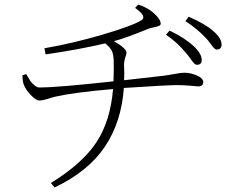

<svg xmlns="http://www.w3.org/2000/svg" viewBox="-20 -779 1040 850"><path d="M714.8 -625 730.5 -643.6Q797.9 -611.3 835.9 -576.2Q873 -542 873 -513.7Q873 -492.2 852.5 -492.2Q845.7 -492.2 839.4 -498.5Q833 -504.9 822.8 -519.5Q812.5 -534.2 804.7 -543Q763.7 -592.8 714.8 -625ZM578.1 -744.1 591.8 -758.8Q634.8 -745.1 661.1 -720.7Q691.4 -693.4 691.4 -673.8Q691.4 -668 684.1 -664.6Q676.8 -661.1 661.6 -658.2Q646.5 -655.3 638.7 -652.3Q536.1 -610.4 484.4 -596.7Q540 -564.5 540 -545.9Q540 -540 534.2 -522.9Q528.3 -505.9 529.3 -486.3Q531.2 -453.1 529.3 -423.8Q577.1 -428.7 709 -444.3Q729.5 -447.3 745.6 -450.2Q761.7 -453.1 768.1 -454.1Q774.4 -455.1 781.7 -456.1Q789.1 -457 796.9 -457Q823.2 -457 851.6 -444.8Q879.9 -432.6 879.9 -416Q879.9 -396.5 857.4 -396.5Q854.5 -396.5 823.7 -399.4Q793 -402.3 765.6 -402.3Q721.7 -402.3 528.3 -389.6Q517.6 -238.3 443.8 -128.9Q370.1 -19.5 221.7 50.8L205.1 31.2Q344.7 -54.7 406.7 -148.9Q468.8 -243.2 480.5 -384.8Q309.6 -370.1 227.5 -351.6Q216.8 -349.6 192.9 -341.8Q168.9 -334 155.3 -334Q139.6 -334 117.2 -357.4Q94.7 -380.9 86.9 -400.4Q80.1 -415 79.1 -445.3L95.7 -451.2Q107.4 -430.7 113.8 -421.4Q120.1 -412.1 131.8 -401.9Q143.6 -391.6 155.3 -391.6Q230.5 -391.6 482.4 -418.9Q484.4 -477.5 483.4 -510.7Q482.4 -538.1 475.6 -552.7Q468.8 -567.4 446.3 -586.9Q329.1 -559.6 181.6 -538.1L176.8 -565.4Q302.7 -586.9 435.1 -626Q567.4 -665 606.4 -689.5Q631.8 -706.1 578.1 -744.1ZM800.8 -685.5 815.4 -705.1Q890.6 -671.9 922.9 -642.6Q960.9 -610.4 960.9 -582Q960.9 -559.6 939.5 -559.6Q933.6 -559.6 927.2 -566.4Q920.9 -573.2 910.6 -587.4Q900.4 -601.6 891.6 -610.4Q852.5 -652.3 800.8 -685.5Z"/></svg>

Font: GenYoMin TW TTF ExtraLight
Style: Regular
Weight: 250
Version: Version 1.300